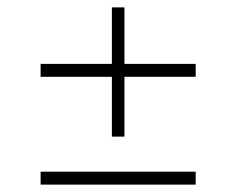

<svg xmlns="http://www.w3.org/2000/svg" viewBox="-20 -608 640 520"><path d="M90 -435H510V-400H90ZM317 -238H283V-588H317ZM90 -143H510V-108H90Z"/></svg>

Font: Kreadon
Style: Regular
Weight: 400
Designer: kohakuno
Foundry: StudioGnu
Version: Version 1.000;Glyphs 3.1.2 (3151)